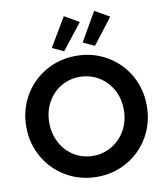

<svg xmlns="http://www.w3.org/2000/svg" viewBox="-102 -1058 994 1149"><g transform="rotate(-10 394.5 -483.5)"><path d="M28.3 -360.4Q28.3 -462.4 76.7 -546.4Q125 -630.4 209 -679Q293 -727.5 394.5 -727.5Q496.6 -727.5 580.6 -679Q664.6 -630.4 712.6 -546.4Q760.7 -462.4 760.7 -360.4Q760.7 -257.8 712.6 -173.6Q664.6 -89.4 580.8 -40.8Q497.1 7.8 395.5 7.8Q293.9 7.8 209.7 -40.8Q125.5 -89.4 76.9 -173.6Q28.3 -257.8 28.3 -360.4ZM621.1 -360.4Q621.1 -428.2 591.1 -482.9Q561 -537.6 508.8 -568.6Q456.5 -599.6 393.6 -599.6Q331.1 -599.6 279.3 -568.6Q227.5 -537.6 197.8 -482.7Q168 -427.7 168 -360.4Q168 -293.5 197.5 -238.3Q227.1 -183.1 278.8 -151.6Q330.6 -120.1 393.6 -120.1Q457 -120.1 509.3 -151.9Q561.5 -183.6 591.3 -238.5Q621.1 -293.5 621.1 -360.4ZM260.7 -798.8 364.3 -973.6 453.1 -922.9 330.1 -766.6ZM448.2 -798.8 548.8 -973.6 637.7 -922.9 517.6 -766.6Z"/></g></svg>

Font: Reddit Sans Strawberry
Style: Bold
Weight: 700
Designer: Stephen Hutchings
Foundry: Reddit
Version: Version 1.013